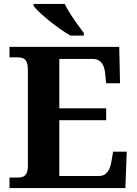

<svg xmlns="http://www.w3.org/2000/svg" viewBox="-20 -951 693 971"><path d="M28 0V-53H70Q83.7 -53 95.2 -57Q106.7 -61.1 113.8 -74Q121 -87 121 -113V-596Q121 -624.9 114.3 -638.4Q107.6 -652 96.3 -656.5Q85 -661 70 -661H28V-714H583L587 -530H517L512 -577Q510 -602 502.5 -618.5Q495 -635 482 -644Q469 -653 448 -653H280V-403H517V-343H280V-61H480Q500 -61 513 -71Q526 -81 533.5 -98Q541 -115 544 -137L552 -184H621L614 0ZM336 -771Q312 -785 284 -804.5Q256 -824 229 -846Q202 -868 180.5 -888Q159 -908 150 -921V-931H307Q318 -909 335 -882Q352 -855 371 -829Q390 -803 404 -784V-771Z"/></svg>

Font: Noto Serif Armenian
Style: Regular
Weight: 400
Designer: Monotype Design Team
Foundry: Monotype Imaging Inc.
Version: Version 2.007